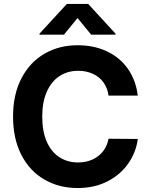

<svg xmlns="http://www.w3.org/2000/svg" viewBox="-20 -947 764 977"><path d="M378.2 -586.7Q323.2 -586.7 281.9 -559.2Q240.6 -531.7 217.8 -479.3Q194.9 -426.9 194.9 -353.5Q194.9 -278.5 217.8 -226.3Q240.6 -174.2 281.9 -147.3Q323.2 -120.4 377.1 -120.4Q417.3 -120.4 449.8 -134.9Q482.2 -149.4 503.8 -176.5Q525.4 -203.5 532.4 -241L681.1 -239.9Q672.8 -173.5 633.6 -116.3Q594.4 -59.2 527.9 -24.7Q461.5 9.8 374.9 9.8Q280.2 9.8 205.5 -33.6Q130.9 -76.9 88.6 -159.1Q46.4 -241.4 46.4 -353.5Q46.4 -466.6 89.2 -548.7Q132 -630.7 206.4 -673.7Q280.8 -716.8 374.9 -716.8Q456.7 -716.8 522.5 -686.5Q588.3 -656.2 629.7 -598.4Q671.1 -540.6 681.1 -460.6H532.4Q527 -499.6 506.2 -528.1Q485.4 -556.5 452.2 -571.6Q419 -586.7 378.2 -586.7ZM374.5 -855.2 305.4 -770.5H181.1V-775.8L320.3 -927.1H428.6L567.8 -775.8V-770.5H444Z"/></svg>

Font: Pretendard GOV Variable
Style: Regular
Weight: 400
Designer: Base glyphs from Inter by Rasmus Andersson; Hangul glyphs from Noto Sans CJK(Source Han Sans) by Jang Soo-young and Kang
Foundry: Kil Hyung-jin
Version: Version 1.307;Glyphs 3.2 (3192)